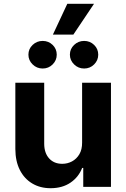

<svg xmlns="http://www.w3.org/2000/svg" viewBox="-20 -979 662 1006"><path d="M410.2 -232.2V-545.5H561.4V0H416.2V-99.1H410.5Q392 -51.1 349.3 -22Q306.5 7.1 245 7.1Q190.3 7.1 148.8 -17.8Q107.2 -42.6 84 -88.4Q60.7 -134.2 60.4 -198.2V-545.5H211.6V-225.1Q212 -176.8 237.6 -148.8Q263.1 -120.7 306.1 -120.7Q333.5 -120.7 357.2 -133.3Q381 -146 395.8 -170.8Q410.5 -195.7 410.2 -232.2ZM203.5 -620Q172.9 -620 150.9 -641.5Q128.9 -663 128.9 -692.5Q128.9 -722.7 150.9 -743.6Q172.9 -764.6 203.5 -764.6Q234.4 -764.6 255.9 -743.6Q277.3 -722.7 277.3 -692.5Q277.3 -663 255.9 -641.5Q234.4 -620 203.5 -620ZM420.8 -620Q390.3 -620 368.3 -641.5Q346.2 -663 346.2 -692.5Q346.2 -722.7 368.3 -743.6Q390.3 -764.6 420.8 -764.6Q451.7 -764.6 473.2 -743.6Q494.7 -722.7 494.7 -692.5Q494.7 -663 473.2 -641.5Q451.7 -620 420.8 -620ZM257.1 -797.6 332.7 -959.2H472.7L364.3 -797.6Z"/></svg>

Font: InterMG
Style: Bold
Weight: 700
Designer: Rasmus Andersson
Foundry: rsms
Version: Version 3.019;December 26, 2023;FontCreator 15.0.0.2955 64-b